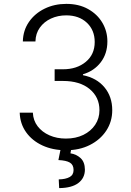

<svg xmlns="http://www.w3.org/2000/svg" viewBox="-20 -757 669 980"><path d="M317.1 9.9Q249.6 9.9 196.9 -14.4Q144.2 -38.7 113.3 -82Q82.4 -125.4 80.6 -181.8H147.7Q149.5 -142 172.2 -112.4Q195 -82.7 232.6 -66.2Q270.2 -49.7 316.4 -49.7Q366.8 -49.7 405.4 -68.5Q443.9 -87.4 465.7 -120Q487.6 -152.7 487.6 -194.6Q487.6 -261 437.7 -302.4Q387.8 -343.8 301.5 -343.8H258.9V-403.4H301.5Q372.2 -403.4 417.8 -441.2Q463.4 -479 463.4 -542.6Q463.4 -603 423.5 -640.8Q383.5 -678.6 317.8 -678.6Q275.6 -678.6 240.2 -662.3Q204.9 -646 183.4 -616.1Q161.9 -586.3 160.9 -545.5H96.6Q98 -602.3 128 -645.4Q158 -688.6 207.9 -712.9Q257.8 -737.2 318.5 -737.2Q382.5 -737.2 429.5 -710.9Q476.6 -684.7 502.3 -641.2Q528.1 -597.7 528.1 -545.5Q528.1 -483.3 494.3 -439.1Q460.6 -394.9 403.4 -377.8V-373.2Q473 -359.4 513 -311.6Q552.9 -263.8 552.9 -194.6Q552.9 -136.4 522.4 -90Q491.8 -43.7 438.6 -16.9Q385.3 9.9 317.1 9.9ZM290.8 -2.8H344.8L339.5 25.6Q370 30.2 391.5 50.1Q413 70 413.4 109Q413 152 379.8 177.2Q346.6 202.4 282 203.1L279.8 158.7Q315 158 335.2 146.8Q355.5 135.7 355.5 110.8Q355.5 84.2 336.8 73Q318.2 61.8 278.1 60Z"/></svg>

Font: Inter Zeller Light
Style: Regular
Weight: 300
Designer: Rasmus Andersson; Joe Bland
Foundry: zeller
Version: Version 3.015;git-dec3a8cb1